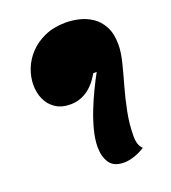

<svg xmlns="http://www.w3.org/2000/svg" viewBox="-148 -844 937 1050"><g transform="rotate(-20 320.5 -319.5)"><path d="M394 95Q335 95 310.5 58.5Q286 22 286 -34Q286 -78 299.5 -130.5Q313 -183 334 -236Q355 -289 378.5 -337.5Q402 -386 422 -422H402Q368 -362 324 -333Q280 -304 228 -304Q176 -304 141 -327.5Q106 -351 89 -389.5Q72 -428 72 -473Q72 -518 89.5 -564Q107 -610 143 -648.5Q179 -687 232 -710.5Q285 -734 356 -734Q391 -734 430.5 -725Q470 -716 505 -693Q540 -670 562.5 -628.5Q585 -587 585 -522Q585 -480 571 -423Q557 -366 538 -299.5Q519 -233 505 -162Q491 -91 491 -21Q491 4 497.5 23.5Q504 43 517 54Q486 74 453.5 84.5Q421 95 394 95Z"/></g></svg>

Font: Lemonada SemiBold
Style: Regular
Weight: 600
Designer: Mohamed Gaber (Arabic), Eduardo Tunni (Latin)
Foundry: Kief Type Foundry
Version: Version 4.005; ttfautohint (v1.8.3)